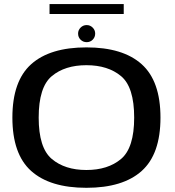

<svg xmlns="http://www.w3.org/2000/svg" viewBox="-20 -912 854 938"><path d="M402 5.5Q224 5.5 132.2 -76.8Q40.5 -159 40.5 -337.5Q40.5 -516 132.2 -598.2Q224 -680.5 402.2 -680.5Q580.5 -680.5 672.2 -598.2Q764 -516 764 -337.5Q764 -159 672.2 -76.8Q580.5 5.5 402 5.5ZM402 -81.5Q507.5 -81.5 571.5 -135.5Q635.5 -189.5 635.5 -337.5Q635.5 -486.5 571.5 -540Q507.5 -593.5 402 -593.5Q297 -593.5 233 -540Q169 -486.5 169 -337.5Q169 -189.5 233 -135.5Q297 -81.5 402 -81.5ZM403.5 -706Q386 -706 373.8 -718Q361.5 -730 361.5 -748Q361.5 -765 373.8 -777.2Q386 -789.5 403.5 -789.5Q420.5 -789.5 432.8 -777.2Q445 -765 445 -748Q445 -730.5 433 -718.2Q421 -706 403.5 -706ZM222 -843.5V-892H584.5V-843.5Z"/></svg>

Font: Anybody ExtraExpanded Medium
Style: Regular
Weight: 500
Width: 8
Designer: Tyler Finck
Foundry: Etcetera Type Company
Version: Version 1.010; ttfautohint (v1.8.3) -l 8 -r 50 -G 200 -x 14 